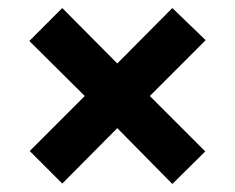

<svg xmlns="http://www.w3.org/2000/svg" viewBox="-20 -563 586 478"><path d="M272 -244 409 -105 491 -186 353 -324 492 -463 409 -543 272 -405 135 -543 53 -461 191 -324 54 -187 135 -106Z"/></svg>

Font: Noto Sans Gurmukhi UI SemiCondensed ExtraBold
Style: Regular
Weight: 800
Width: 4
Designer: Jelle Bosma - Monotype Design Team
Foundry: Monotype Imaging Inc.
Version: Version 2.004